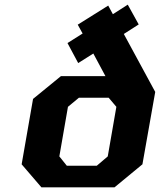

<svg xmlns="http://www.w3.org/2000/svg" viewBox="-20 -805 687 825"><path d="M158 0 73 -99 122 -380 242 -478H433L381 -575L316 -534L270 -620L335 -661L314 -699L445 -781L465 -744L529 -785L576 -700L512 -659L647 -410L592 -99L472 0ZM267 -93H396L443 -133L480 -346L447 -385H319L272 -346L235 -133Z"/></svg>

Font: Tomorrow SemiBold
Style: Italic
Weight: 600
Italic angle: -10°
Designer: Tony de Marco, Monica Rizzolli
Foundry: Just in Type
Version: Version 2.002